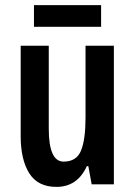

<svg xmlns="http://www.w3.org/2000/svg" viewBox="-20 -722 528 752"><path d="M426 -543V0H339L326 -71H320Q283 10 201 10Q128 10 94.5 -43.5Q61 -97 61 -189V-543H171V-218Q171 -89 229 -89Q280 -89 297.5 -132.5Q315 -176 315 -261V-543ZM376 -702V-617H113V-702Z"/></svg>

Font: Noto Sans Telugu ExtraCondensed SemiBold
Style: Regular
Weight: 600
Width: 2
Designer: Jelle Bosma - Monotype Design Team
Foundry: Monotype Imaging Inc.
Version: Version 2.005; ttfautohint (v1.8.4.7-5d5b)